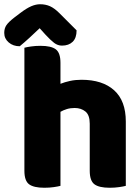

<svg xmlns="http://www.w3.org/2000/svg" viewBox="-39 -877 644 905"><path d="M554 -1Q543 2 522.5 5Q502 8 478 8Q428 8 406 -8.5Q384 -25 384 -72V-294Q384 -335 363.5 -351.5Q343 -368 313 -368Q293 -368 276.5 -363Q260 -358 246 -350V-1Q235 2 214.5 5Q194 8 170 8Q120 8 98 -8.5Q76 -25 76 -72V-652Q87 -655 107.5 -658Q128 -661 152 -661Q202 -661 224 -644.5Q246 -628 246 -581V-482Q266 -490 291 -495.5Q316 -501 345 -501Q444 -501 499 -451.5Q554 -402 554 -304ZM148 -744Q124 -721 100 -699Q76 -677 54 -659Q23 -659 2 -677Q-19 -695 -19 -722Q-19 -743 -9 -758Q1 -773 28 -794L57 -816Q86 -838 108 -847.5Q130 -857 150 -857Q176 -857 197 -847.5Q218 -838 241 -815L322 -734Q322 -698 303.5 -680Q285 -662 253 -662Q233 -662 216 -675Q199 -688 175 -714Z"/></svg>

Font: Baloo Bhaina 2 ExtraBold
Style: Regular
Weight: 800
Designer: Yesha Goshar, Manish Minz, Shuchita Grover and Ek Type
Foundry: Ek Type
Version: Version 1.640;hotconv 1.0.111;makeotfexe 2.5.65597; ttfautoh